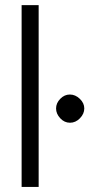

<svg xmlns="http://www.w3.org/2000/svg" viewBox="-20 -734 351 754"><path d="M293.9 -269.5Q276.9 -252 254.9 -252Q232.9 -252 216.6 -269.5Q200.2 -287.1 200.2 -308.1Q200.2 -329.1 216.6 -345.9Q232.9 -362.8 254.4 -362.8Q275.9 -362.8 293.5 -345.9Q311 -329.1 311 -308.1Q311 -287.1 293.9 -269.5ZM64.9 0V-713.9H131.8V0Z"/></svg>

Font: Arcon-Regular
Style: Regular
Weight: 400
Designer: M. Zarth
Foundry: martin zarth - visuelle & digitale kommunikation
Version: Version 1.131;PS 001.131;hotconv 1.0.70;makeotf.lib2.5.58329